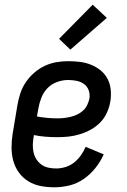

<svg xmlns="http://www.w3.org/2000/svg" viewBox="-20 -788 540 816"><path d="M211 8Q181 8 152.5 2.5Q124 -3 100.5 -17.5Q77 -32 60.5 -54.5Q44 -77 36.5 -104.5Q29 -132 29 -161.5Q29 -191 34 -221L54 -341Q58 -365 66 -390Q74 -415 89 -437.5Q104 -460 124.5 -478Q145 -496 169 -507.5Q193 -519 218.5 -523.5Q244 -528 269 -528Q294 -528 319 -525Q344 -522 366.5 -513Q389 -504 407.5 -489Q426 -474 437 -453Q448 -432 450.5 -407Q453 -382 449 -357Q445 -333 434.5 -309.5Q424 -286 406.5 -268Q389 -250 366.5 -237.5Q344 -225 319.5 -217.5Q295 -210 271.5 -207.5Q248 -205 225 -205Q199 -205 173.5 -207Q148 -209 124 -214L123 -207Q120 -190 119.5 -173.5Q119 -157 122.5 -141Q126 -125 134.5 -111.5Q143 -98 156 -88.5Q169 -79 185.5 -75.5Q202 -72 219 -72Q238 -72 258 -78Q278 -84 294.5 -97Q311 -110 323.5 -127.5Q336 -145 344 -164L421 -132Q407 -101 385.5 -74Q364 -47 336 -27.5Q308 -8 275.5 0Q243 8 211 8ZM224 -285Q238 -285 252 -286.5Q266 -288 280.5 -291.5Q295 -295 308.5 -301.5Q322 -308 333 -318Q344 -328 350.5 -341.5Q357 -355 360 -369Q363 -387 357 -404Q351 -421 337 -431Q323 -441 305.5 -444.5Q288 -448 269 -448Q246 -448 222.5 -439.5Q199 -431 182 -413.5Q165 -396 156 -373Q147 -350 143 -327L137 -293Q159 -289 180.5 -287Q202 -285 224 -285ZM279 -577 231 -623 374 -768 434 -712Z"/></svg>

Font: Iosevka Term Curly Medium
Style: Italic
Weight: 500
Italic angle: -9°
Designer: Belleve Invis
Foundry: Belleve Invis
Version: Version 32.3.0